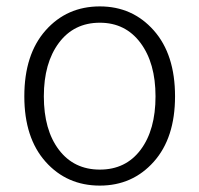

<svg xmlns="http://www.w3.org/2000/svg" viewBox="-20 -567 623 600"><path d="M292 13Q189 13 122.5 -61.5Q56 -136 56 -266Q56 -397 122.5 -472Q189 -547 292 -547Q394 -547 460.5 -472Q527 -397 527 -266Q527 -136 460.5 -61.5Q394 13 292 13ZM466 -266Q466 -370 419 -433Q372 -496 292 -496Q211 -496 164 -433Q117 -370 117 -266Q117 -161 164 -99Q211 -37 292 -37Q373 -37 419.5 -99Q466 -161 466 -266Z"/></svg>

Font: Swei Half Moon CJK SC
Style: Light
Weight: 300
Version: Version 2.071